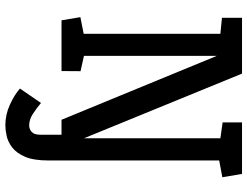

<svg xmlns="http://www.w3.org/2000/svg" viewBox="-126 -606 946 735"><g transform="rotate(90 347.5 -238.0)"><path d="M458.8 215Q418 215 380 197.5Q342 180.1 318.5 159.1L373.7 78.6Q393.7 95.4 415.4 109.6Q437.1 123.8 459.6 123.8Q473.8 123.8 484.5 114.2Q495.2 104.7 495.2 81.1V0H438L193.4 -594.4V-85.9L252 -72.8L251.5 0H57.3L45.1 -72.2L108.9 -84.8V-608.1L47.7 -614.2V-691H261.3L508.8 -86V-608.2L448 -616.7V-691H645.3L658 -615.6L593.8 -603.6V50.7Q593.8 106.8 579.6 139.7Q565.3 172.6 543.8 188.9Q522.3 205.3 499.4 210.1Q476.6 215 458.8 215Z"/></g></svg>

Font: Kreon Light
Style: Regular
Weight: 300
Designer: Julia Petretta
Foundry: Julia Petretta and Eli Heuer
Version: Version 2.002